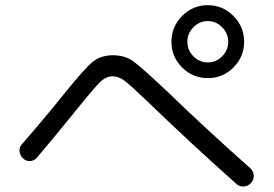

<svg xmlns="http://www.w3.org/2000/svg" viewBox="-20 -797 1040 730"><path d="M715.3 -583Q738.3 -559.6 770 -559.6Q801.8 -559.6 824.7 -583Q847.7 -606.4 847.7 -638.2Q847.7 -669.9 824.7 -693.4Q801.8 -716.8 770 -716.8Q738.3 -716.8 715.3 -693.4Q692.4 -669.9 692.4 -638.2Q692.4 -606.4 715.3 -583ZM672.4 -736.3Q712.9 -777.3 770 -777.3Q827.1 -777.3 867.7 -736.3Q908.2 -695.3 908.2 -638.2Q908.2 -581.1 867.7 -540.5Q827.1 -500 770 -500Q712.9 -500 672.4 -540.5Q631.8 -581.1 631.8 -638.2Q631.8 -695.3 672.4 -736.3ZM120.1 -197.3Q110.4 -185.5 94.2 -184.6Q78.1 -183.6 67.4 -195.3Q55.7 -206.1 54.2 -222.2Q52.7 -238.3 64.5 -250Q140.6 -336.9 221.2 -437Q301.8 -537.1 332.5 -562Q363.3 -586.9 410.2 -586.9Q454.1 -586.9 485.4 -564.9Q516.6 -543 621.1 -444.3Q755.9 -313.5 930.7 -158.2Q943.4 -147.5 944.8 -131.3Q946.3 -115.2 935.1 -102.1Q923.8 -88.9 907.2 -87.9Q890.6 -86.9 878.9 -97.7Q701.2 -255.9 545.9 -406.2Q473.6 -475.6 452.1 -491.2Q430.7 -506.8 407.7 -506.8Q384.8 -506.8 364.7 -488.8Q344.7 -470.7 286.1 -398.4Q172.9 -258.8 120.1 -197.3Z"/></svg>

Font: Rounded-X Mgen+ 1m regular
Style: Regular
Weight: 400
Designer: [Source Han Sans]
Ryoko NISHIZUKA  (kana & ideographs); Paul D. Hunt (Latin, Greek & Cyrillic); Wenlong ZHANG  (bopomofo
Version: Version 1.059.20150602